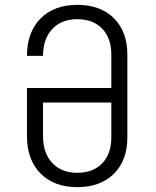

<svg xmlns="http://www.w3.org/2000/svg" viewBox="-20 -760 640 790"><path d="M298 10Q202 10 146.5 -46.5Q91 -103 91 -200V-398H438V-536Q438 -603 400.5 -642Q363 -681 298 -681Q233 -681 195 -640.5Q157 -600 157 -530H91Q91 -627 146.5 -683.5Q202 -740 298 -740Q393 -740 448.5 -685Q504 -630 504 -536V-194Q504 -100 448.5 -45Q393 10 298 10ZM298 -49Q363 -49 400.5 -88Q438 -127 438 -194V-338H157V-200Q157 -130 195 -89.5Q233 -49 298 -49Z"/></svg>

Font: JetBrains Mono NL ExtraLight
Style: Regular
Weight: 200
Designer: Philipp Nurullin, Konstantin Bulenkov
Foundry: JetBrains
Version: Version 2.304; ttfautohint (v1.8.4.7-5d5b)